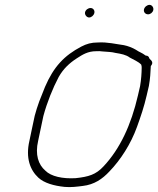

<svg xmlns="http://www.w3.org/2000/svg" viewBox="-20 -793 652 791"><path d="M573.2 -754.5C570.6 -743.2 579 -734 590 -734C599.9 -734 609.2 -741.6 611.5 -751.5C613.9 -762 606.1 -773 596 -773C586.1 -773 575.5 -764.4 573.2 -754.5ZM330.4 -742.5C328.1 -732.6 337.1 -721 347 -721C356.9 -721 366.4 -729.6 368.7 -739.5C371.2 -750.3 363.7 -760 353 -760C343.1 -760 332.7 -752.4 330.4 -742.5ZM158.7 -315C173.5 -370.3 197.6 -430.3 221.9 -476C241 -509.8 266.2 -533.2 296.1 -552.5C320 -568 341.6 -582 376.4 -582C385.2 -582.7 394.1 -582.3 403.1 -581L430.7 -579C439.9 -578.3 448.2 -577 455.7 -575C478.2 -571.4 500 -567.3 514.4 -556C531.8 -546.1 547.7 -540.7 561.7 -527C563.3 -522.3 563.9 -518 563.7 -514C563.5 -490.6 561.7 -465.4 557.1 -438L548.3 -400C520.3 -278.5 474.5 -180.1 406.9 -108C375.1 -73.3 344.6 -64.7 291.6 -59C238.3 -55.7 189.9 -66.2 166.8 -90C138.1 -114.6 123.9 -155.4 137.2 -213C144.4 -244.4 151.1 -281.9 158.7 -315ZM101.2 -213C84.8 -142.1 104.3 -92.3 138.1 -61C162 -38.8 202.2 -27.5 246.3 -23C271.6 -20.5 298.9 -24.1 321.2 -27C368.1 -32.4 401.6 -55.3 431.1 -87C476.6 -134.1 518.9 -199.5 544.3 -270C559.1 -311 573.3 -352 584.2 -399.5L593.4 -439C598.9 -470.1 600 -494.1 601.3 -521C613.7 -534.8 604.3 -543.7 597 -550C597.1 -550.7 596.6 -551.3 595.4 -552C593.4 -559.5 589.6 -564 580.2 -564C563.3 -576.9 555.3 -577.2 539.8 -588C527.1 -595.8 506.8 -603.8 490.1 -607C458.5 -611.1 422.7 -620.4 383.7 -618C355.8 -618 336.8 -612.4 314.8 -601C244.7 -564.1 201.3 -518.4 165.4 -435L141.6 -375C134.3 -355 128.1 -335.3 123 -316C115.1 -282.2 108.6 -245.3 101.2 -213Z"/></svg>

Font: HoneyBee
Style: LitIt
Weight: 300
Foundry: Cannot Into Space Fonts
Version: Version 0.89